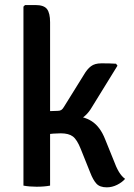

<svg xmlns="http://www.w3.org/2000/svg" viewBox="-20 -756 544 782"><path d="M184 0Q160.5 4.5 129 4.5Q100 4.5 75.5 0V-729L82 -735.5H124Q159 -735.5 171.5 -719Q184 -702.5 184 -665.5ZM441.5 -106.5Q453 -75 464.2 -56.2Q475.5 -37.5 489.5 -27.5Q477.5 -13.5 457 -3.2Q436.5 7 415 7Q386.5 7 372.8 -8Q359 -23 347.5 -53L309 -149Q294 -187 277 -200Q260 -213 227.5 -213Q212.5 -213 197.2 -211.8Q182 -210.5 164.5 -208.5L128 -205V-284.5H265Q319.5 -284.5 354 -262Q388.5 -239.5 408.5 -188ZM354 -319Q333.5 -283.5 301.2 -267.2Q269 -251 223 -251H139.5V-302L215 -304.5Q224 -304.5 229.5 -308Q235 -311.5 240 -320L322 -452Q335 -474.5 350.5 -486.2Q366 -498 392.5 -498Q409.5 -498 423.2 -497.8Q437 -497.5 452.5 -496.5L458.5 -488.5Z"/></svg>

Font: Signika Negative Light Medium
Style: Regular
Weight: 500
Version: Version 2.001